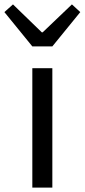

<svg xmlns="http://www.w3.org/2000/svg" viewBox="-55 -853 385 873"><path d="M183 0H92V-543H183ZM183 -642H92L-35 -798L4 -833L135 -706H139L272 -833L310 -798Z"/></svg>

Font: Source Han Sans & Saira Hybrid
Style: Regular
Weight: 400
Designer: Ryoko NISHIZUKA 西塚涼子 (kana & ideographs); Paul D. Hunt (Latin, Greek & Cyrillic); Wenlong ZHANG 张文龙 (bopomofo); Sandoll 
Foundry: Adobe Systems Incorporated
Version: Version 1.00;August 2, 2021;FontCreator 13.0.0.2675 64-bit